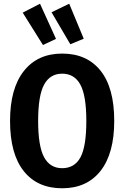

<svg xmlns="http://www.w3.org/2000/svg" viewBox="-20 -996 669 1032"><path d="M594 -346Q594 -171 520.5 -77.5Q447 16 314 16Q181 16 107.5 -76.5Q34 -169 34 -346Q34 -520 108 -614Q182 -708 314 -708Q447 -708 520.5 -616Q594 -524 594 -346ZM185 -346Q185 -210 217 -151Q249 -92 314 -92Q381 -92 412.5 -150.5Q444 -209 444 -346Q444 -482 412 -541Q380 -600 314 -600Q249 -600 217 -541Q185 -482 185 -346ZM281 -787 211 -754 102 -928 195 -976ZM430 -788 358 -758 257 -930 352 -976Z"/></svg>

Font: Fira Sans Condensed SemiBold
Style: Regular
Weight: 600
Width: 3
Designer: bBox Type GmbH & Carrois Corporate GbR & Edenspiekermann AG
Foundry: bBox Type GmbH & Carrois Corporate GbR & Edenspiekermann AG
Version: Version 4.301